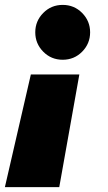

<svg xmlns="http://www.w3.org/2000/svg" viewBox="-27 -564 442 784"><path d="M-7 200 99 -260H297L215 200ZM149.5 -353Q117 -386 117 -432Q117 -478 149.5 -511Q182 -544 229 -544Q276 -544 308.5 -511Q341 -478 341 -432Q341 -386 308.5 -353Q276 -320 229 -320Q182 -320 149.5 -353Z"/></svg>

Font: Nacelle Black
Style: Italic
Weight: 900
Italic angle: -12°
Designer: Sora Sagano
Foundry: Sora Sagano
Version: Version 1.000;FEAKit 1.0